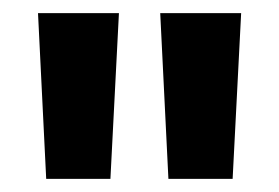

<svg xmlns="http://www.w3.org/2000/svg" viewBox="-20 -681 426 293"><path d="M148.5 -408H50.5L38 -661H161.5ZM335 -408H237L224.5 -661H348Z"/></svg>

Font: Anek Gurmukhi Medium SemiBold
Style: Regular
Weight: 600
Version: Version 1.003